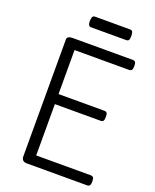

<svg xmlns="http://www.w3.org/2000/svg" viewBox="-210 -1320 1155 1435"><g transform="rotate(20 368.0 -602.5)"><path d="M187 0Q165 0 154 -10Q143 -20 143 -40V-970Q143 -984 154 -991Q165 -998 187 -998H664Q679 -998 685.5 -989.5Q692 -981 692 -958Q692 -936 685.5 -927Q679 -918 664 -918H231V-568H595Q610 -568 616 -559.5Q622 -551 622 -528Q622 -506 616 -497Q610 -488 595 -488H231V-80H664Q679 -80 685.5 -71.5Q692 -63 692 -40Q692 -18 685.5 -9Q679 0 664 0ZM291 -1120Q274 -1120 269 -1131.5Q264 -1143 264 -1161Q264 -1180 269 -1192.5Q274 -1205 291 -1205H567Q585 -1205 589.5 -1192.5Q594 -1180 594 -1161Q594 -1143 589.5 -1131.5Q585 -1120 567 -1120Z"/></g></svg>

Font: Playwrite PE
Style: Regular
Weight: 400
Designer: Veronika Burian, José Scaglione
Foundry: TypeTogether
Version: Version 1.002